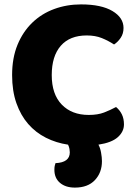

<svg xmlns="http://www.w3.org/2000/svg" viewBox="-20 -645 611 872"><path d="M374 -484Q297 -484 256 -437Q215 -390 215 -304Q215 -217 260.5 -170Q306 -123 383 -123Q424 -123 452.5 -134Q481 -145 507 -159Q524 -145 533.5 -125.5Q543 -106 543 -80Q543 -47 515 -22Q487 3 427 12Q435 26 439 48Q443 70 443 87Q443 139 411 173Q379 207 320 207Q278 207 252.5 185.5Q227 164 227 126Q227 115 228.5 108.5Q230 102 232 96Q297 93 297 47Q297 41 295.5 31.5Q294 22 289 12Q235 4 188.5 -19.5Q142 -43 108 -82Q74 -121 54.5 -176.5Q35 -232 35 -304Q35 -382 59.5 -441.5Q84 -501 126.5 -542Q169 -583 226 -604Q283 -625 348 -625Q440 -625 490.5 -595Q541 -565 541 -518Q541 -492 528 -473Q515 -454 498 -443Q472 -460 442.5 -472Q413 -484 374 -484Z"/></svg>

Font: Baloo Chettan
Style: Regular
Weight: 400
Designer: Maithili Shingre and Ek Type
Foundry: Ek Type
Version: Version 1.443;PS 1.000;hotconv 16.6.51;makeotf.lib2.5.65220;